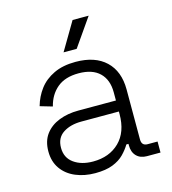

<svg xmlns="http://www.w3.org/2000/svg" viewBox="-106 -775 785 876"><g transform="rotate(-15 287.0 -337.0)"><path d="M237 14Q186 14 144.5 -3.5Q103 -21 79 -55Q55 -89 55 -137Q55 -186 79 -218Q103 -250 144 -266Q185 -282 235 -282H413V-321Q413 -380 379 -413Q345 -446 280 -446Q216 -446 178.5 -414.5Q141 -383 128 -330L70 -347Q82 -390 108 -424.5Q134 -459 177 -479.5Q220 -500 280 -500Q372 -500 422.5 -452Q473 -404 473 -318V-82Q473 -52 501 -52H548V0H484Q453 0 435 -18.5Q417 -37 417 -69V-76H407Q394 -54 373.5 -33Q353 -12 320 1Q287 14 237 14ZM241 -40Q318 -40 365.5 -86.5Q413 -133 413 -218V-230H236Q184 -230 149.5 -207.5Q115 -185 115 -138Q115 -91 150.5 -65.5Q186 -40 241 -40ZM301 -556H239L317 -688H393Z"/></g></svg>

Font: Space Grotesk Variable Light
Style: Regular
Weight: 300
Designer: Florian Karsten
Foundry: Florian Karsten
Version: Version 2.000